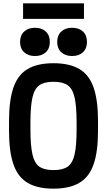

<svg xmlns="http://www.w3.org/2000/svg" viewBox="-20 -1118 640 1148"><path d="M300 10Q204 10 145.5 -24.5Q87 -59 60.5 -135Q34 -211 34 -335V-395Q34 -519 60.5 -595Q87 -671 145.5 -705.5Q204 -740 300 -740Q395 -740 454 -705.5Q513 -671 539.5 -595Q566 -519 566 -395V-335Q566 -211 539.5 -135Q513 -59 454 -24.5Q395 10 300 10ZM300 -101Q355 -101 384.5 -121.5Q414 -142 426 -195Q438 -248 438 -344V-386Q438 -482 426 -535Q414 -588 384.5 -608.5Q355 -629 300 -629Q245 -629 215.5 -608.5Q186 -588 174 -535Q162 -482 162 -386V-344Q162 -248 174 -195Q186 -142 215.5 -121.5Q245 -101 300 -101ZM189 -783Q149 -783 124.5 -805.5Q100 -828 100 -867Q100 -907 124.5 -929.5Q149 -952 189 -952Q230 -952 254 -929.5Q278 -907 278 -867Q278 -828 254 -805.5Q230 -783 189 -783ZM411 -783Q371 -783 346.5 -805.5Q322 -828 322 -867Q322 -907 346.5 -929.5Q371 -952 411 -952Q452 -952 476 -929.5Q500 -907 500 -867Q500 -828 476 -805.5Q452 -783 411 -783ZM118 -1005V-1098H482V-1005Z"/></svg>

Font: M PLUS Code Latin Expanded SemiBold
Style: Regular
Weight: 600
Width: 7
Designer: Coji Morishita
Foundry: UNDERFOREST DESIGN
Version: Version 1.002; ttfautohint (v1.8.3)